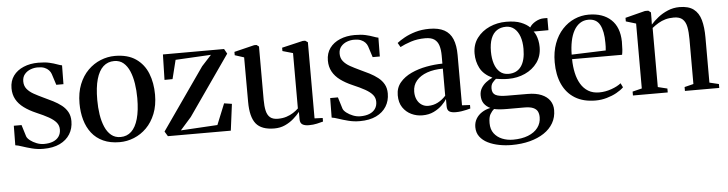

<svg xmlns="http://www.w3.org/2000/svg" viewBox="-47 -744 4552 1201"><g transform="rotate(-5 2229.0 -144.0)"><path d="M204 11Q166.5 11 132.5 2.2Q98.5 -6.5 72.2 -15.5Q46 -24.5 30 -26.5L31.5 -149H80L102.5 -76Q107 -63.5 124 -50.2Q141 -37 164 -28Q187 -19 210 -19Q243 -19 266.8 -28.5Q290.5 -38 303.5 -56.5Q316.5 -75 316.5 -101Q316.5 -126 301 -144.8Q285.5 -163.5 255 -180.8Q224.5 -198 178.5 -217.5Q134.5 -236.5 102.8 -260Q71 -283.5 54.2 -314Q37.5 -344.5 37.5 -383.5Q37.5 -429.5 61 -461.8Q84.5 -494 125.5 -511.2Q166.5 -528.5 218 -528.5Q259.5 -528.5 287.2 -522Q315 -515.5 333.5 -508.5Q352 -501.5 365 -499L363.5 -381H318.5L296 -451Q291.5 -464 281.2 -475Q271 -486 254.5 -492.8Q238 -499.5 213.5 -499.5Q190 -500 167.2 -491.5Q144.5 -483 129.5 -465.2Q114.5 -447.5 114.5 -420Q114.5 -392 130.2 -372.5Q146 -353 172.5 -338.2Q199 -323.5 230 -309Q261 -295 290.2 -280Q319.5 -265 342.8 -246.8Q366 -228.5 379.5 -204.2Q393 -180 393 -146.5Q393 -100.5 371 -65Q349 -29.5 307 -9.2Q265 11 204 11Z M453 -252Q453 -320 473.8 -371.8Q494.5 -423.5 529.8 -458.5Q565 -493.5 609 -511.2Q653 -529 699 -529Q779.5 -529 830.2 -494Q881 -459 904.8 -399.5Q928.5 -340 928.5 -266Q928.5 -198.5 907.8 -146.5Q887 -94.5 852 -59.5Q817 -24.5 773 -6.8Q729 11 683 11Q623.5 11 579.8 -9Q536 -29 508 -65Q480 -101 466.5 -148.8Q453 -196.5 453 -252ZM691 -20.5Q731 -20.5 758.8 -46.5Q786.5 -72.5 801.2 -124.5Q816 -176.5 816 -254Q816 -301.5 809.2 -345.2Q802.5 -389 788 -423.2Q773.5 -457.5 750 -477.5Q726.5 -497.5 692 -497.5Q651.5 -497.5 623.2 -471.8Q595 -446 580.2 -394.2Q565.5 -342.5 565.5 -264Q565.5 -216 572.2 -172.2Q579 -128.5 593.8 -94.2Q608.5 -60 632.5 -40.2Q656.5 -20.5 691 -20.5Z M1298.5 -483.5 1075.5 -471.5 1046 -353 995.5 -352.5 999.5 -512 1383.5 -512.5 1400.5 -482 1139 -107 1070 -29 1300.5 -42.5 1354 -174 1402.5 -166.5 1381 0H986L967.5 -30.5L1237.5 -417Z M1870 8.5Q1844.5 8.5 1830 -0.8Q1815.5 -10 1815.5 -34.5V-80Q1799.5 -59.5 1775.5 -38.5Q1751.5 -17.5 1721.2 -3.8Q1691 10 1654 10Q1573.5 10 1539 -32.5Q1504.5 -75 1504.5 -170.5L1504 -449.5L1446.5 -468V-489L1573 -520H1588L1602.5 -509V-174Q1602.5 -133.5 1609 -105.5Q1615.5 -77.5 1632.5 -63Q1649.5 -48.5 1681.5 -48.5Q1711 -48.5 1735 -56.2Q1759 -64 1778 -76.2Q1797 -88.5 1811 -102V-449.5L1746 -468V-489L1878 -520H1893.5L1909.5 -509V-31L1960.5 -29V-6.5Q1944 -2 1921.5 3.2Q1899 8.5 1870 8.5Z M2190.5 11Q2153 11 2119 2.2Q2085 -6.5 2058.8 -15.5Q2032.5 -24.5 2016.5 -26.5L2018 -149H2066.5L2089 -76Q2093.5 -63.5 2110.5 -50.2Q2127.5 -37 2150.5 -28Q2173.5 -19 2196.5 -19Q2229.5 -19 2253.2 -28.5Q2277 -38 2290 -56.5Q2303 -75 2303 -101Q2303 -126 2287.5 -144.8Q2272 -163.5 2241.5 -180.8Q2211 -198 2165 -217.5Q2121 -236.5 2089.2 -260Q2057.5 -283.5 2040.8 -314Q2024 -344.5 2024 -383.5Q2024 -429.5 2047.5 -461.8Q2071 -494 2112 -511.2Q2153 -528.5 2204.5 -528.5Q2246 -528.5 2273.8 -522Q2301.5 -515.5 2320 -508.5Q2338.5 -501.5 2351.5 -499L2350 -381H2305L2282.5 -451Q2278 -464 2267.8 -475Q2257.5 -486 2241 -492.8Q2224.5 -499.5 2200 -499.5Q2176.5 -500 2153.8 -491.5Q2131 -483 2116 -465.2Q2101 -447.5 2101 -420Q2101 -392 2116.8 -372.5Q2132.5 -353 2159 -338.2Q2185.5 -323.5 2216.5 -309Q2247.5 -295 2276.8 -280Q2306 -265 2329.2 -246.8Q2352.5 -228.5 2366 -204.2Q2379.5 -180 2379.5 -146.5Q2379.5 -100.5 2357.5 -65Q2335.5 -29.5 2293.5 -9.2Q2251.5 11 2190.5 11Z M2584 9Q2547 9 2514.5 -6.5Q2482 -22 2461.2 -52.5Q2440.5 -83 2440.5 -129.5Q2440.5 -176.5 2468 -209.2Q2495.5 -242 2539.8 -262.5Q2584 -283 2635.8 -292.5Q2687.5 -302 2736 -302.5V-353Q2736 -389 2728 -415.2Q2720 -441.5 2700 -455.8Q2680 -470 2643 -470Q2593 -470 2552.5 -456.8Q2512 -443.5 2484 -428.5L2468.5 -455.5Q2485.5 -469.5 2515.5 -486.2Q2545.5 -503 2585.5 -514.8Q2625.5 -526.5 2673.5 -526.5Q2731 -526.5 2766.8 -507Q2802.5 -487.5 2819 -447.8Q2835.5 -408 2835.5 -347.5V-32L2885.5 -29.5V-7.5Q2875 -4.5 2860.2 -1Q2845.5 2.5 2828.2 5Q2811 7.5 2793 7.5Q2766.5 7.5 2752.8 -1.2Q2739 -10 2739 -35V-80Q2729.5 -63.5 2708.2 -42.5Q2687 -21.5 2655.8 -6.2Q2624.5 9 2584 9ZM2624.5 -47Q2657.5 -47 2685.5 -61.5Q2713.5 -76 2736 -101V-271Q2680 -271 2637 -255.8Q2594 -240.5 2569.5 -211.8Q2545 -183 2545 -142.5Q2545 -113 2555.8 -91.5Q2566.5 -70 2584.8 -58.5Q2603 -47 2624.5 -47Z M3123.5 242.5Q3084 242.5 3045.2 235Q3006.5 227.5 2975.2 212Q2944 196.5 2925.2 171.5Q2906.5 146.5 2906.5 111.5Q2906.5 82.5 2919.8 59.8Q2933 37 2956.8 21.5Q2980.5 6 3010.5 0Q2985.5 -12 2971.2 -32.2Q2957 -52.5 2957 -84Q2957 -109 2968.8 -128.8Q2980.5 -148.5 2999.5 -163.2Q3018.5 -178 3040 -187.5Q2985 -214 2963.5 -256Q2942 -298 2942 -347.5Q2942 -404 2972.2 -444.5Q3002.5 -485 3051.2 -506.8Q3100 -528.5 3155.5 -528.5Q3212.5 -528.5 3248 -514.2Q3283.5 -500 3303 -480Q3314.5 -500 3340.5 -514.8Q3366.5 -529.5 3392.5 -529.5H3415V-453L3322 -452.5Q3330 -443.5 3336.5 -428.2Q3343 -413 3347 -393.8Q3351 -374.5 3351 -352.5Q3351 -296.5 3321.8 -256Q3292.5 -215.5 3244.2 -193.5Q3196 -171.5 3139 -171.5Q3119.5 -171.5 3098.8 -173.5Q3078 -175.5 3061.5 -178.5Q3051 -170.5 3039.8 -157Q3028.5 -143.5 3028.5 -120Q3028.5 -90 3050 -78.8Q3071.5 -67.5 3120.5 -67.5L3250 -67Q3302.5 -67 3337.2 -52.2Q3372 -37.5 3389.5 -11.8Q3407 14 3407 47.5Q3407 93 3386.2 129Q3365.5 165 3327.5 190.2Q3289.5 215.5 3237.8 229Q3186 242.5 3123.5 242.5ZM3135.5 210Q3190 210 3230 194.2Q3270 178.5 3291.5 150Q3313 121.5 3313 84.5Q3313 63.5 3305.5 48.2Q3298 33 3278.2 24.2Q3258.5 15.5 3222.5 15.5H3115Q3089 15.5 3068.2 13.8Q3047.5 12 3033.5 8.5Q3019 20 3008.2 38.8Q2997.5 57.5 2997.5 94Q2997.5 133.5 3016.8 159Q3036 184.5 3067.2 197.2Q3098.5 210 3135.5 210ZM3143 -202.5Q3195 -202.5 3222.2 -240.2Q3249.5 -278 3249.5 -350.5Q3249.5 -395 3237.8 -428Q3226 -461 3204.2 -479.2Q3182.5 -497.5 3152 -497.5Q3118.5 -497.5 3094.5 -481.5Q3070.5 -465.5 3057.8 -433Q3045 -400.5 3045 -351Q3045 -307.5 3056 -274Q3067 -240.5 3088.8 -221.5Q3110.5 -202.5 3143 -202.5Z M3671 11Q3594.5 11 3542.2 -21Q3490 -53 3463.2 -111.5Q3436.5 -170 3436.5 -249.5Q3436.5 -315.5 3455.8 -367.2Q3475 -419 3508.5 -455Q3542 -491 3584.5 -509.5Q3627 -528 3673.5 -528Q3762.5 -528 3813.8 -480.2Q3865 -432.5 3866.5 -342Q3866.5 -311 3865 -291.8Q3863.5 -272.5 3860.5 -259.5H3546.5Q3547 -213.5 3555.8 -173.2Q3564.5 -133 3582.8 -102.5Q3601 -72 3629.5 -54.8Q3658 -37.5 3698 -37.5Q3736.5 -37.5 3775.2 -51.2Q3814 -65 3835.5 -83L3848.5 -56.5Q3831.5 -39.5 3803.5 -24Q3775.5 -8.5 3741.2 1.2Q3707 11 3671 11ZM3546.5 -288 3761 -295.5Q3762.5 -308 3762.8 -319.8Q3763 -331.5 3763 -343.5Q3763 -416 3741.5 -456.2Q3720 -496.5 3669.5 -496.5Q3639.5 -496.5 3616.5 -481.2Q3593.5 -466 3578 -438Q3562.5 -410 3554.8 -372Q3547 -334 3546.5 -288Z M3965 -39V-446.5L3902 -465.5V-488L4027 -520H4048L4063.5 -508V-468L4062.5 -431.5Q4081 -453 4108.5 -474.8Q4136 -496.5 4170.5 -511Q4205 -525.5 4243.5 -525.5Q4300.5 -525.5 4332.2 -501.5Q4364 -477.5 4376.8 -432.2Q4389.5 -387 4389.5 -322.5V-38.5L4448 -24.5V0H4232.5V-24.5L4289 -38.5V-320Q4289 -364.5 4282.8 -396.8Q4276.5 -429 4258 -446.2Q4239.5 -463.5 4203 -463.5Q4173.5 -463.5 4149.8 -456.8Q4126 -450 4105.8 -438Q4085.5 -426 4065.5 -410V-39L4124.5 -24.5V0H3906V-24.5Z"/></g></svg>

Font: Merriweather 120pt
Style: Regular
Weight: 400
Version: Version 2.100